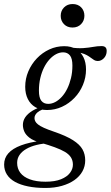

<svg xmlns="http://www.w3.org/2000/svg" viewBox="-74 -668 548 952"><path d="M411 -365.5Q400.5 -365.5 392.8 -370.2Q385 -375 376.5 -381.5Q368 -388 356.5 -394.5Q345 -401 327.5 -405.5Q310 -410 283.5 -410L272 -433Q311.5 -427.5 339 -429.5Q366.5 -431.5 387.8 -435.5Q409 -439.5 429.5 -439.5Q442.5 -439.5 448.8 -433.5Q455 -427.5 455 -415.5Q455 -404 451.2 -395Q447.5 -386 441.2 -379.5Q435 -373 427.2 -369.2Q419.5 -365.5 411 -365.5ZM165 -153Q182.5 -153 199.8 -162Q217 -171 232.5 -188Q248 -205 259.5 -228.5Q271 -252 278 -280.8Q285 -309.5 285 -343Q285 -378 272.8 -393.2Q260.5 -408.5 239 -408.5Q221.5 -408.5 204.2 -399.5Q187 -390.5 171.5 -373.5Q156 -356.5 144.2 -333Q132.5 -309.5 125.8 -280.8Q119 -252 119 -218.5Q119 -183.5 131 -168.2Q143 -153 165 -153ZM244.5 -439Q279 -439 303 -424.5Q327 -410 339.8 -384.2Q352.5 -358.5 352.5 -323.5Q352.5 -283.5 337.2 -247Q322 -210.5 295 -182.5Q268 -154.5 233.2 -138.5Q198.5 -122.5 159.5 -122.5Q125 -122.5 101 -136.8Q77 -151 64 -177Q51 -203 51 -237.5Q51 -278 66.5 -314.2Q82 -350.5 109 -378.8Q136 -407 170.8 -423Q205.5 -439 244.5 -439ZM151 264Q103 264 65 256.2Q27 248.5 0.5 233.8Q-26 219 -39.8 197.2Q-53.5 175.5 -53.5 147.5Q-53.5 115.5 -32.5 92Q-11.5 68.5 30.2 52.8Q72 37 134 29.5H176.5V41.5Q139 43 108.2 50.5Q77.5 58 55.8 70.8Q34 83.5 22.5 100.8Q11 118 11 139.5Q11 168 26.8 188.8Q42.5 209.5 74 221.2Q105.5 233 151.5 233Q198.5 233 228.5 220.8Q258.5 208.5 273 189.2Q287.5 170 287.5 148.5Q287.5 128 277.8 112.5Q268 97 247.8 85Q227.5 73 197.2 62Q167 51 127 39.5Q91 29.5 72.2 15Q53.5 0.5 46.5 -15.8Q39.5 -32 39.5 -48.5Q39.5 -69 51.2 -86.5Q63 -104 85.5 -118Q108 -132 139.5 -141L161 -130.5Q129.5 -125.5 113.2 -112Q97 -98.5 97 -82.5Q97 -74.5 100.8 -66.8Q104.5 -59 114.5 -51Q124.5 -43 143.8 -34.2Q163 -25.5 194 -15Q254 5.5 287.8 27Q321.5 48.5 335 72.5Q348.5 96.5 348.5 127Q348.5 156.5 334.8 181.5Q321 206.5 295.2 224.8Q269.5 243 233 253.5Q196.5 264 151 264ZM285.5 -531.5Q259.5 -531.5 243.2 -548.2Q227 -565 227 -589.5Q227 -614.5 243.5 -631.2Q260 -648 286 -648Q312.5 -648 328.5 -631.5Q344.5 -615 344.5 -590Q344.5 -565.5 328.2 -548.5Q312 -531.5 285.5 -531.5Z"/></svg>

Font: Newsreader 20pt
Style: Italic
Weight: 400
Italic angle: -17°
Version: Version 1.003